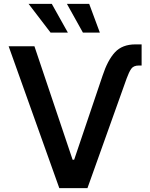

<svg xmlns="http://www.w3.org/2000/svg" viewBox="-20 -965 771 985"><path d="M506.3 -577.1Q532.2 -656.2 569.8 -696.8Q607.4 -737.3 674.8 -737.3H706.5V-628.9H692.4Q665 -628.9 653.3 -612.1Q641.6 -595.2 629.9 -563L428.7 0H284.2L24.4 -727.5H156.7L352.5 -145.5H360.4ZM405.3 -797.9 323.2 -945.3H437.5L492.2 -797.9ZM239.3 -797.9 126.5 -945.3H245.6L328.1 -797.9Z"/></svg>

Font: Inter Cardless
Style: Medium
Weight: 500
Designer: Rasmus Andersson
Foundry: rsms
Version: Version 4.001;git-9221beed3